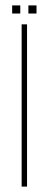

<svg xmlns="http://www.w3.org/2000/svg" viewBox="-20 -690 180 710"><path d="M60 0V-600H80V0ZM85 -640V-670H115V-640ZM25 -640V-670H55V-640Z"/></svg>

Font: Big Shoulders Stencil Thin
Style: Regular
Weight: 100
Designer: Patric King
Foundry: XO Type Co
Version: Version 2.001